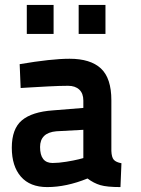

<svg xmlns="http://www.w3.org/2000/svg" viewBox="-20 -750 572 781"><path d="M433 -342V-136Q434 -110 443 -100Q452 -90 474 -86L470 11Q415 11 388 3Q361 -5 336 -24Q250 11 172 11Q102 11 65 -31.5Q28 -74 28 -149Q28 -226 69 -260.5Q110 -295 195 -301L319 -311V-341Q319 -370 302.5 -385.5Q286 -401 257 -401Q224 -401 176 -398.5Q128 -396 96 -394L64 -392L60 -489Q189 -511 263 -511Q348 -511 390.5 -471.5Q433 -432 433 -342ZM319 -222 209 -216Q143 -210 143 -152Q143 -87 194 -87Q218 -87 249 -92Q280 -97 300 -102L319 -107ZM89 -612V-730H198V-612ZM300 -612V-730H409V-612Z"/></svg>

Font: TitilliumText22L Rg
Style: Bold
Weight: 700
Designer: Campivisivi
Foundry: Campivisivi
Version: 1.000